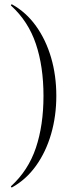

<svg xmlns="http://www.w3.org/2000/svg" viewBox="-20 -745 349 883"><path d="M239 -304Q239 -211 215 -128.5Q191 -46 145.5 17.5Q100 81 35 117Q34 118 31.5 115.5Q29 113 31 111Q110 39 145 -65Q180 -169 180 -304Q180 -439 145 -543Q110 -647 31 -719Q29 -721 31.5 -723.5Q34 -726 35 -725Q100 -689 145.5 -625.5Q191 -562 215 -480Q239 -398 239 -304Z"/></svg>

Font: Cormorant Garamond Light
Style: Regular
Weight: 300
Designer: Christian Thalmann (Catharsis Fonts)
Foundry: Catharsis Fonts
Version: Version 4.001